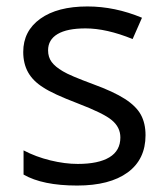

<svg xmlns="http://www.w3.org/2000/svg" viewBox="-20 -565 517 595"><path d="M269 -304Q196 -331 175 -344Q151 -358 140 -373Q129 -388 129 -409Q129 -442 158.5 -459.5Q188 -477 245 -477Q310 -477 391 -444L420 -510Q336 -545 251 -545Q158 -545 105 -507Q52 -469 52 -404Q52 -368 67 -341Q82 -314 114 -294Q144 -274 220 -245Q301 -214 326 -193Q353 -171 353 -139Q353 -98 319 -77.5Q285 -57 221 -57Q181 -57 136 -68Q91 -79 53 -99V-24Q112 10 219 10Q320 10 375.5 -30.5Q431 -71 431 -146Q431 -183 416.5 -209.5Q402 -236 367 -258.5Q332 -281 269 -304Z"/></svg>

Font: OpenSansMMV
Style: Regular
Weight: 400
Designer: Steve Matteson
Foundry: Ascender Corporation
Version: Version 4.000